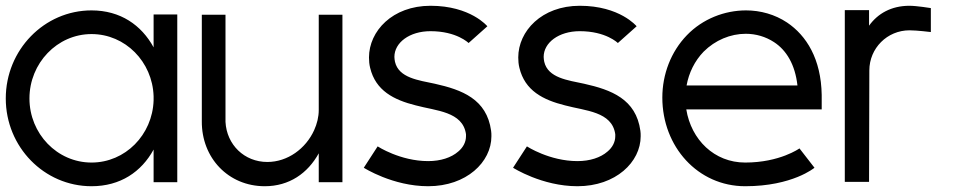

<svg xmlns="http://www.w3.org/2000/svg" viewBox="-25 -630 3323 665"><path d="M507 -297V-282C503 -163 409 -67 292 -67C173 -67 77 -167 77 -289C77 -411 173 -512 292 -512C409 -512 503 -416 507 -297ZM507 -112V1H589V-580H507V-466C465 -543 392 -594 292 -594C128 -594 -5 -457 -5 -289C-5 -121 128 15 292 15C392 15 465 -35 507 -112Z M1063 -179C1034 -115 971 -69 901 -69C821 -69 760 -129 756 -208V-579H674V-210C673 -83 766 15 892 15C977 15 1041 -30 1079 -99V1H1161V-579H1079V-249C1079 -225 1073 -201 1063 -179Z M1663 -539C1663 -539 1605 -610 1466 -610C1334 -610 1253 -522 1253 -431C1253 -419 1254 -407 1257 -395C1276 -316 1339 -284 1415 -265C1485 -246 1578 -244 1589 -165V-158C1589 -138 1579 -119 1562 -105C1538 -84 1501 -72 1458 -72C1361 -72 1283 -123 1283 -123L1235 -49C1235 -49 1335 15 1458 15C1591 15 1677 -69 1677 -158C1677 -164 1677 -171 1676 -177C1661 -287 1575 -319 1481 -340C1425 -352 1356 -360 1343 -416C1342 -422 1341 -427 1341 -433C1341 -482 1393 -522 1466 -522C1557 -522 1598 -481 1598 -481Z M2180 -539C2180 -539 2122 -610 1983 -610C1851 -610 1770 -522 1770 -431C1770 -419 1771 -407 1774 -395C1793 -316 1856 -284 1932 -265C2002 -246 2095 -244 2106 -165V-158C2106 -138 2096 -119 2079 -105C2055 -84 2018 -72 1975 -72C1878 -72 1800 -123 1800 -123L1752 -49C1752 -49 1852 15 1975 15C2108 15 2194 -69 2194 -158C2194 -164 2194 -171 2193 -177C2178 -287 2092 -319 1998 -340C1942 -352 1873 -360 1860 -416C1859 -422 1858 -427 1858 -433C1858 -482 1910 -522 1983 -522C2074 -522 2115 -481 2115 -481Z M2737 -334H2353C2361 -378 2381 -419 2412 -451C2452 -491 2505 -513 2558 -513C2593 -513 2627 -503 2656 -484C2699 -456 2729 -406 2737 -334ZM2354 -508C2299 -451 2269 -373 2269 -292C2269 -122 2392 15 2556 15C2720 15 2796 -49 2796 -49L2744 -116C2744 -116 2676 -67 2556 -67C2449 -67 2369 -146 2352 -251H2821V-301C2819 -426 2768 -507 2701 -552C2659 -580 2609 -594 2559 -594C2485 -594 2409 -565 2354 -508Z M2985 -541V-595H2901V0H2985L2986 -386C2986 -463 3048 -525 3125 -525C3151 -525 3199 -519 3199 -519V-602C3199 -602 3150 -610 3125 -610C3062 -610 3015 -583 2985 -541Z"/></svg>

Font: MintSans
Style: Regular
Weight: 400
Version: Version 2.0